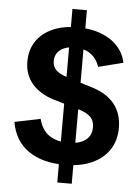

<svg xmlns="http://www.w3.org/2000/svg" viewBox="-59 -842 707 980"><g transform="rotate(5 294.0 -351.5)"><path d="M300 0Q187 0 115.5 -49.5Q44 -99 27 -196L159 -223Q168 -188 187 -163.5Q206 -139 237 -126.5Q268 -114 310 -114Q347 -114 373.5 -124Q400 -134 414.5 -154Q429 -174 429 -203Q429 -237 408.5 -257Q388 -277 343 -290L217 -327Q145 -349 105.5 -395.5Q66 -442 66 -509Q66 -569 95.5 -613Q125 -657 179 -681Q233 -705 306 -705Q373 -705 425.5 -685.5Q478 -666 511.5 -630Q545 -594 555 -545L428 -513Q414 -556 381.5 -578.5Q349 -601 300 -601Q253 -601 226.5 -580Q200 -559 200 -523Q200 -495 218.5 -476.5Q237 -458 281 -445L406 -406Q482 -383 521.5 -334Q561 -285 561 -212Q561 -147 529.5 -99.5Q498 -52 440 -26Q382 0 300 0ZM272 93V-796H346V93Z"/></g></svg>

Font: TikTok Sans 24pt
Style: Bold
Weight: 700
Version: Version 4.000